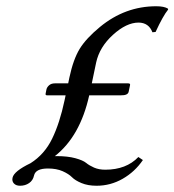

<svg xmlns="http://www.w3.org/2000/svg" viewBox="-20 -590 563 620"><path d="M290.5 -388.2 276.4 -320.8H394Q401.4 -320.8 399.9 -314.9L395.5 -293.9Q393.1 -281.7 370.1 -282.2H268.1Q238.8 -149.9 157.2 -85.9Q157.2 -85.9 162.1 -85.9Q198.7 -85.9 223.4 -79.1Q248 -72.3 258.1 -64Q268.1 -55.7 283.7 -48.8Q299.3 -42 319.8 -42Q387.7 -42 426.8 -83L441.4 -73.2Q415.5 -35.2 376.2 -12.7Q336.9 9.8 292 9.8Q263.7 9.8 243.2 1.2Q222.7 -7.3 212.4 -17.8Q202.1 -28.3 182.4 -37.1Q162.6 -45.9 134.8 -45.9Q94.7 -45.9 89.8 -22.9Q86.4 -7.3 74 1.2Q61.5 9.8 44.9 9.8Q31.7 9.8 24.9 2.4Q18.1 -4.9 20.5 -16.1Q24.9 -37.1 78.6 -63Q123.5 -91.3 148.2 -141.8Q172.9 -192.4 188.5 -266.1L191.9 -282.2H131.8Q126 -282.2 127.4 -288.1L129.9 -300.8Q131.3 -308.1 138.4 -314.5Q145.5 -320.8 157.2 -320.8H200.2L204.1 -339.8Q216.8 -398.9 237.5 -432.6Q258.3 -466.3 302.7 -502.9Q383.8 -569.8 484.4 -569.8Q510.3 -569.8 522.5 -562L522.9 -559.1Q506.3 -538.6 482.4 -486.8L472.2 -485.8Q460.4 -516.6 427.7 -517.1Q388.2 -517.1 344.7 -477.5Q301.3 -438 290.5 -388.2Z"/></svg>

Font: Linux Biolinum
Style: Italic
Weight: 400
Italic angle: -12°
Designer: Philipp H. Poll
Foundry: Philipp H. Poll
Version: Version 1.1.3 ; ttfautohint (v0.9)